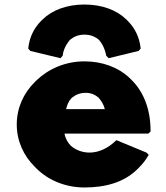

<svg xmlns="http://www.w3.org/2000/svg" viewBox="-20 -806 735 848"><path d="M296 -373C312 -386 331 -396 358 -396C381 -396 399 -389 416 -374C427 -361 438 -345 443 -324H272C276 -341 282 -358 296 -373ZM492 -185C417 -113 337 -124 293 -162C279 -176 268 -196 265 -216H635L645 -225V-228C645 -325 613 -402 561 -453L554 -460C503 -509 432 -535 353 -535C270 -535 196 -503 142 -452L134 -444C84 -395 54 -329 54 -256C54 -184 84 -118 134 -69L141 -62C193 -10 269 22 353 22C445 22 526 0 585 -57L593 -65C608 -80 623 -98 635 -119L637 -122L627 -132L494 -187ZM257 -560V-561C261 -600 289 -630 289 -630C304 -642 323 -653 353 -653C381 -653 402 -643 417 -630C443 -601 449 -561 449 -561V-560L460 -549L592 -581L601 -591V-594C596 -640 577 -680 546 -712L538 -720C495 -762 430 -786 353 -786C276 -786 211 -762 168 -720L161 -713C130 -682 110 -641 105 -594V-591L114 -581L247 -549Z"/></svg>

Font: Hussar Woodtype
Style: Ultra
Weight: 900
Foundry: Cannot Into Space Fonts
Version: Version 1.07